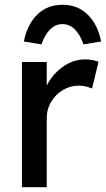

<svg xmlns="http://www.w3.org/2000/svg" viewBox="-20 -785 444 805"><path d="M72 0V-525H176V-426Q199 -473 243 -504.5Q287 -536 336 -536Q353 -536 368.5 -533Q384 -530 393 -526L366 -414Q354 -419 339.5 -422.5Q325 -426 311 -426Q275 -426 244.5 -408Q214 -390 195 -359Q176 -328 176 -290V0ZM154 -599 80 -611Q94 -682 136 -723.5Q178 -765 242 -765Q306 -765 348 -723.5Q390 -682 404 -611L330 -599Q317 -638 294.5 -661Q272 -684 242 -684Q212 -684 189.5 -661Q167 -638 154 -599Z"/></svg>

Font: Lexend Deca
Style: Regular
Weight: 400
Designer: Bonnie Shaver-Troup, Thomas Jockin
Foundry: Lexend
Version: Version 1.008; ttfautohint (v1.8.4.7-5d5b)